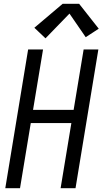

<svg xmlns="http://www.w3.org/2000/svg" viewBox="-20 -997 543 1017"><path d="M8 0 129 -735H208L155 -415H370L423 -735H501L380 0H301L358 -345H143L86 0ZM221 -794 162 -850 312 -977H399L503 -845L434 -800L348 -925Z"/></svg>

Font: Iosevka Curly Oblique
Style: Regular
Weight: 400
Italic angle: -9°
Monospace: yes
Designer: Belleve Invis
Foundry: Belleve Invis
Version: Version 11.1.0; ttfautohint (v1.8.3)